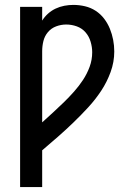

<svg xmlns="http://www.w3.org/2000/svg" viewBox="-20 -548 540 783"><path d="M62 215V-520H152V-464Q162 -480 176 -492.5Q190 -505 207 -513Q224 -521 242.5 -524.5Q261 -528 279 -528Q303 -528 326.5 -522.5Q350 -517 370 -504Q390 -491 404.5 -472Q419 -453 428 -431Q437 -409 441.5 -385.5Q446 -362 446 -338Q446 -295 431 -254Q416 -213 392.5 -177.5Q369 -142 340 -110.5Q311 -79 280 -49Q249 -19 217 9Q185 37 152 65V215ZM152 -49Q174 -69 196.5 -89.5Q219 -110 240.5 -131Q262 -152 282 -174.5Q302 -197 318.5 -222Q335 -247 345.5 -275.5Q356 -304 356 -335Q356 -356 349.5 -378Q343 -400 328.5 -416.5Q314 -433 293 -440.5Q272 -448 250 -448Q229 -448 209 -440.5Q189 -433 175.5 -417Q162 -401 157 -380.5Q152 -360 152 -339Z"/></svg>

Font: Iosevka SS04 Medium
Style: Regular
Weight: 500
Monospace: yes
Designer: Belleve Invis
Foundry: Belleve Invis
Version: Version 19.0.0; ttfautohint (v1.8.4)